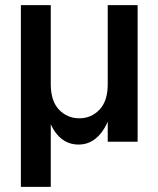

<svg xmlns="http://www.w3.org/2000/svg" viewBox="-20 -550 615 745"><path d="M61 175V-530H177V175ZM285 11Q225 11 189.5 -44.5Q154 -100 154 -197L177 -223Q177 -158 209 -124.5Q241 -91 288 -91Q334 -91 366 -124.5Q398 -158 398 -223H423Q423 -114 384.5 -51.5Q346 11 285 11ZM398 0V-530H514V0Z"/></svg>

Font: Radio Canada Big Medium
Style: Regular
Weight: 500
Designer: Étienne Aubert Bonn
Foundry: Coppers and Brasses
Version: Version 1.001